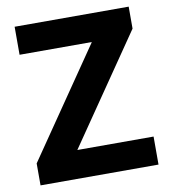

<svg xmlns="http://www.w3.org/2000/svg" viewBox="-81 -783 757 853"><g transform="rotate(-10 298.0 -357.0)"><path d="M565.3 0H33.1V-99.1L368.2 -587.6H42.1V-714H556.6V-614.9L221.4 -126.4H565.3Z"/></g></svg>

Font: Noto Sans Khmer
Style: Regular
Weight: 400
Designer: Danh Hong and the Monotype Design Team
Foundry: Monotype Imaging Inc.
Version: Version 2.003